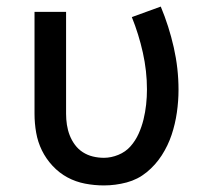

<svg xmlns="http://www.w3.org/2000/svg" viewBox="-20 -556 640 584"><path d="M296 8Q267 8 238.5 2.5Q210 -3 185 -16.5Q160 -30 140 -51.5Q120 -73 107.5 -98.5Q95 -124 90 -152.5Q85 -181 85 -210V-520H181V-210Q181 -193 183.5 -176.5Q186 -160 192 -144.5Q198 -129 208 -115.5Q218 -102 232 -93Q246 -84 262.5 -80Q279 -76 296 -76Q318 -76 340 -85Q362 -94 377 -111Q392 -128 401.5 -149Q411 -170 416.5 -192.5Q422 -215 424.5 -238Q427 -261 427 -284Q427 -340 414.5 -396Q402 -452 381 -504L469 -536Q494 -476 508.5 -412Q523 -348 523 -283Q523 -249 518 -214Q513 -179 502 -146Q491 -113 472 -83.5Q453 -54 426 -32Q399 -10 365 -1Q331 8 296 8Z"/></svg>

Font: Iosevka Aile Medium
Style: Regular
Weight: 500
Designer: Belleve Invis
Foundry: Belleve Invis
Version: Version 27.3.5; ttfautohint (v1.8.4)